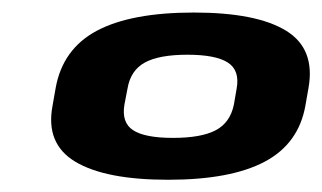

<svg xmlns="http://www.w3.org/2000/svg" viewBox="-20 -706 527 314"><path d="M255 -412Q357 -412 412.8 -441.5Q468.5 -471 479.5 -533.5L484.5 -562Q496 -626.5 447.5 -656Q399 -685.5 297 -685.5Q194.5 -685.5 138.5 -655.8Q82.5 -626 71 -562L66 -533.5Q54 -471 103.2 -441.5Q152.5 -412 255 -412ZM263 -480.5Q217 -480.5 197.8 -493Q178.5 -505.5 183.5 -535L188.5 -561Q193.5 -591 217 -603.8Q240.5 -616.5 286.5 -616.5Q332.5 -616.5 352.5 -603.8Q372.5 -591 367 -561L362.5 -535Q356.5 -505.5 332.8 -493Q309 -480.5 263 -480.5Z"/></svg>

Font: Anybody Expanded
Style: Bold Italic
Weight: 700
Width: 7
Italic angle: -10°
Version: Version 1.113;gftools[0.9.25]